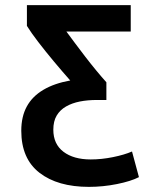

<svg xmlns="http://www.w3.org/2000/svg" viewBox="-20 -544 600 749"><path d="M327 185Q205 185 134 130Q63 75 63 -34Q63 -89 84.5 -128.5Q106 -168 149 -193.5Q192 -219 254 -230Q223 -265 190 -304.5Q157 -344 129 -380.5Q101 -417 85 -443V-524H490V-421H239Q253 -402 272 -376.5Q291 -351 312.5 -323Q334 -295 355.5 -269Q377 -243 395 -223V-154H359Q322 -154 291.5 -148Q261 -142 237.5 -128.5Q214 -115 201 -93Q188 -71 188 -38Q188 18 227.5 48Q267 78 334 78Q376 78 420.5 69Q465 60 495 47L522 147Q491 163 436.5 174Q382 185 327 185Z"/></svg>

Font: Ubuntu Sans Mono SemiBold
Style: Regular
Weight: 600
Monospace: yes
Designer: Dalton Maag Ltd
Foundry: Dalton Maag Ltd
Version: Version 1.006